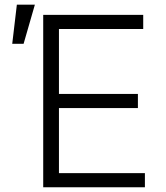

<svg xmlns="http://www.w3.org/2000/svg" viewBox="-20 -790 699 810"><path d="M162.3 0V-727.3H584.2V-667.6H228.7V-393.8H561.8V-334.2H228.7V-59.7H591.3V0ZM31.6 -605.1 51.1 -770.2H127.1L79.5 -605.1Z"/></svg>

Font: Inter Light BETA
Style: Regular
Weight: 300
Designer: Rasmus Andersson
Foundry: rsms
Version: Version 3.011;git-f93a4a705